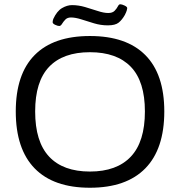

<svg xmlns="http://www.w3.org/2000/svg" viewBox="-20 -875 844 901"><path d="M402 6Q231 6 142.5 -85Q54 -176 54 -352Q54 -527 142.5 -616.5Q231 -706 402 -706Q573 -706 662 -616.5Q751 -527 751 -352Q751 -176 662 -85Q573 6 402 6ZM402 -70Q528 -70 594 -140Q660 -210 660 -352Q660 -493 594 -561.5Q528 -630 402 -630Q276 -630 210.5 -561.5Q145 -493 145 -352Q145 -210 210.5 -140Q276 -70 402 -70ZM258 -753Q251 -753 239 -758.5Q227 -764 227 -771Q227 -777 230 -786Q247 -823 271 -837Q295 -851 318 -851Q348 -851 379 -842Q410 -833 438.5 -823.5Q467 -814 488 -814Q508 -814 518 -824.5Q528 -835 533 -845Q538 -855 544 -855Q552 -855 564.5 -849Q577 -843 577 -837Q577 -834 575 -826.5Q573 -819 566 -805Q553 -782 537 -769Q521 -756 486 -756Q453 -756 421.5 -765.5Q390 -775 362 -784Q334 -793 313 -793Q296 -793 286.5 -783Q277 -773 271 -763Q265 -753 258 -753Z"/></svg>

Font: Asap Semi Expanded
Style: Regular
Weight: 400
Width: 6
Designer: Pablo Cosgaya
Foundry: Omnibus-Type
Version: Version 3.001; ttfautohint (v1.8.4.7-5d5b)